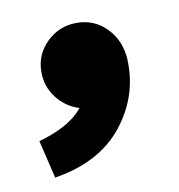

<svg xmlns="http://www.w3.org/2000/svg" viewBox="-48 -211 372 398"><g transform="rotate(-10 138.0 -12.0)"><path d="M19 62Q85.4 43.5 112.8 8.8Q84.5 0 66.2 -23.7Q47.9 -47.4 47.9 -78.1Q47.9 -114.7 74.2 -140.4Q100.6 -166 137.2 -166Q174.8 -166 200.2 -139.6Q225.6 -113.3 228 -74.2Q231.9 3.4 182.9 65.2Q133.8 127 38.1 142.1Z"/></g></svg>

Font: Human Sans
Style: Bold
Weight: 700
Designer: Tim Radville
Foundry: Continuum
Version: Version 1.000;FEAKit 1.0